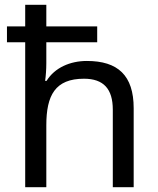

<svg xmlns="http://www.w3.org/2000/svg" viewBox="-20 -780 658 800"><path d="M173 -760H85V-670H9V-604H85V0H173V-258C173 -383 210 -452 330 -452C412 -452 450 -409 450 -323V0H537V-329C537 -466 471 -526 342 -526C272 -526 208 -498 174 -443H168C171 -464 173 -491 173 -517V-604H385V-670H173Z"/></svg>

Font: Noto Sans Bhaiksuki
Style: Regular
Weight: 400
Designer: Monotype Design Team
Foundry: Monotype Imaging Inc.
Version: Version 2.002